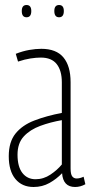

<svg xmlns="http://www.w3.org/2000/svg" viewBox="-20 -737 361 767"><path d="M15 -113Q15 -170 42 -203.5Q69 -237 117 -255.5Q165 -274 227 -286V-408Q227 -455 206.5 -481Q186 -507 143 -507Q125 -507 102 -503.5Q79 -500 52 -491L43 -522Q71 -533 97 -537.5Q123 -542 145 -542Q205 -542 233.5 -507.5Q262 -473 262 -409V-64Q262 -41 268.5 -32.5Q275 -24 286 -24Q299 -24 314 -31L321 -1Q301 10 280 10Q232 10 228 -45Q206 -22 177.5 -6Q149 10 114 10Q68 10 41.5 -22Q15 -54 15 -113ZM50 -119Q50 -71 69.5 -46Q89 -21 122 -21Q154 -21 181.5 -39.5Q209 -58 227 -80V-257Q181 -249 140.5 -234Q100 -219 75 -192Q50 -165 50 -119ZM216 -668Q197 -668 197 -693Q197 -717 216 -717Q235 -717 235 -693Q235 -668 216 -668ZM86 -668Q67 -668 67 -693Q67 -717 86 -717Q105 -717 105 -693Q105 -668 86 -668Z"/></svg>

Font: Georama Condensed ExtraLight
Style: Regular
Weight: 200
Width: 3
Designer: Jean-Baptiste Levee
Foundry: Production Type
Version: Version 1.000